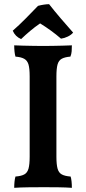

<svg xmlns="http://www.w3.org/2000/svg" viewBox="-20 -896 411 919"><path d="M122 -530Q122 -568 116.5 -587Q111 -606 96 -614.5Q81 -623 54 -625Q51 -635 49.5 -649.5Q48 -664 48 -679Q66 -678 90 -677.5Q114 -677 139.5 -676.5Q165 -676 187 -676Q210 -676 234 -676.5Q258 -677 281 -677.5Q304 -678 324 -679Q324 -664 323 -650.5Q322 -637 317 -625Q291 -623 276 -615Q261 -607 255.5 -587.5Q250 -568 250 -530V-146Q250 -109 255.5 -89Q261 -69 276 -61Q291 -53 318 -51Q321 -42 322.5 -27.5Q324 -13 324 3Q296 1 261.5 0.5Q227 0 191 0Q154 0 115.5 0.5Q77 1 48 3Q48 -12 49.5 -26.5Q51 -41 54 -51Q81 -53 96 -61Q111 -69 116.5 -89Q122 -109 122 -146ZM81 -709Q67 -715 57 -725Q47 -735 41 -749Q72 -776 103 -807.5Q134 -839 162 -868Q177 -872 191 -874Q205 -876 215 -876Q240 -844 269 -810Q298 -776 330 -740Q321 -729 304.5 -721Q288 -713 272 -711Q249 -731 223.5 -749.5Q198 -768 172 -784Q147 -767 124.5 -748Q102 -729 81 -709Z"/></svg>

Font: Vollkorn SemiBold
Style: Regular
Weight: 600
Designer: Friedrich Althausen
Foundry: Friedrich Althausen
Version: Version 5.000